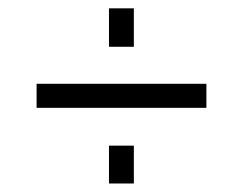

<svg xmlns="http://www.w3.org/2000/svg" viewBox="-20 -510 577 456"><path d="M238.8 -398.9V-490.2H297.9V-398.9ZM66.9 -253.9V-311H470.2V-253.9ZM238.8 -74.2V-164.1H297.9V-74.2Z"/></svg>

Font: Rawline
Style: Regular
Weight: 400
Designer: Matt McInerney, Pablo Impallari, Rodrigo Fuenzalida
Foundry: Matt McInerney, Pablo Impallari, Rodrigo Fuenzalida
Version: Version 4.020;PS 004.020;hotconv 1.0.88;makeotf.lib2.5.64775